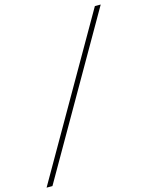

<svg xmlns="http://www.w3.org/2000/svg" viewBox="-242 -818 805 1048"><g transform="rotate(-15 160.0 -293.5)"><path d="M-112 151 399 -738H432L-79 151Z"/></g></svg>

Font: REM Thin
Style: Italic
Weight: 250
Italic angle: -11°
Designer: Octavio Pardo
Foundry: Ashler Design
Version: Version 1.005;gftools[0.9.28]